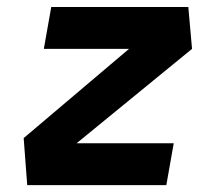

<svg xmlns="http://www.w3.org/2000/svg" viewBox="-20 -538 626 558"><path d="M538.1 -396 202.6 -121.6H484.9L463.4 0H59.1L48.8 -136.7L355 -396H107.4L128.9 -517.6H527.3Z"/></svg>

Font: CaskaydiaCove NFP
Style: Bold Italic
Weight: 700
Italic angle: -10°
Designer: Aaron Bell
Foundry: Saja Typeworks
Version: Version 2111.001; VTT 6.35;Nerd Fonts 3.1.1